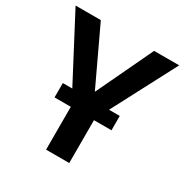

<svg xmlns="http://www.w3.org/2000/svg" viewBox="-164 -844 943 978"><g transform="rotate(30 307.5 -355.5)"><path d="M150.9 -710.9 307.1 -379.4 464.4 -710.9H611.8L375.5 -260.3V0H239.3V-260.3L2.4 -710.9ZM478.5 -336.4V-252H143.6V-336.4Z"/></g></svg>

Font: Roboto SemiBold
Style: Regular
Weight: 600
Designer: Christian Robertson
Foundry: Google
Version: Version 3.009; 2024